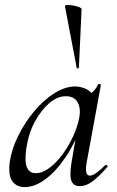

<svg xmlns="http://www.w3.org/2000/svg" viewBox="-20 -753 477 786"><path d="M81 13Q48 13 30.5 -11Q13 -35 20 -91Q28 -144 55 -198Q82 -252 120.5 -298Q159 -344 203 -371.5Q247 -399 287 -399Q306 -399 325 -392Q344 -385 357.5 -369.5Q371 -354 373 -328L325 -357Q339 -359 356 -373.5Q373 -388 381 -407Q383 -410 388.5 -408.5Q394 -407 393 -405L335 -89Q325 -34 348 -34Q359 -34 375.5 -46Q392 -58 411 -77Q414 -80 418 -76Q422 -72 419 -69Q387 -32 360 -11.5Q333 9 307 9Q280 9 272 -13.5Q264 -36 273 -89L297 -229L315 -246Q288 -168 248.5 -109.5Q209 -51 165.5 -19Q122 13 81 13ZM126 -44Q153 -44 181 -64.5Q209 -85 234.5 -119Q260 -153 278.5 -193Q297 -233 304 -269Q312 -309 297.5 -334.5Q283 -360 248 -359Q215 -359 182 -331Q149 -303 123 -255.5Q97 -208 88 -147Q80 -93 90 -68.5Q100 -44 126 -44ZM294 -475 246 -727Q245 -732 255.5 -732.5Q266 -733 279.5 -730.5Q293 -728 303.5 -724Q314 -720 314 -716L303 -476Q303 -474 298.5 -473Q294 -472 294 -475Z"/></svg>

Font: Cormorant Garamond Light Medium
Style: Italic
Weight: 500
Italic angle: -10°
Version: Version 4.001